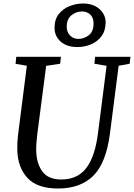

<svg xmlns="http://www.w3.org/2000/svg" viewBox="-20 -1068 766 1098"><path d="M658.5 -692 609 -306Q587 -136 513.8 -63Q440.5 10 311.5 10Q193 10 137 -50.5Q81 -111 79 -211Q78.5 -229.5 79.2 -249.5Q80 -269.5 82.5 -291L133.5 -692L69 -703L73 -743H328.5L324 -703.5L244 -691.5L193 -299Q190 -272 188.2 -248.8Q186.5 -225.5 187 -206Q189 -132.5 222.5 -87Q256 -41.5 331 -41.5Q423 -41.5 473.2 -106.8Q523.5 -172 540.5 -307L589.5 -691.5L520 -703.5L524 -743H726L721.5 -703.5ZM423.5 -799Q362 -799 327 -830Q292 -861 292 -909Q292 -958 316.8 -988.5Q341.5 -1019 379.2 -1033.5Q417 -1048 455 -1048Q513 -1048 548.5 -1016.5Q584 -985 584 -940.5Q584 -893 560.8 -861.5Q537.5 -830 500.8 -814.5Q464 -799 423.5 -799ZM428.5 -845.5Q460.5 -845.5 487.8 -866.5Q515 -887.5 515 -933.5Q515 -967.5 496 -985Q477 -1002.5 448.5 -1002.5Q416.5 -1002.5 389 -981Q361.5 -959.5 361.5 -914.5Q361.5 -885 380.5 -865.2Q399.5 -845.5 428.5 -845.5Z"/></svg>

Font: Merriweather Text Regular
Style: Italic
Weight: 400
Italic angle: -7.8°
Designer: Eben Sorkin
Foundry: Eben Sorkin
Version: Version 2.100; ttfautohint (v1.7.19-72a1) -l 8 -r 50 -G 200 